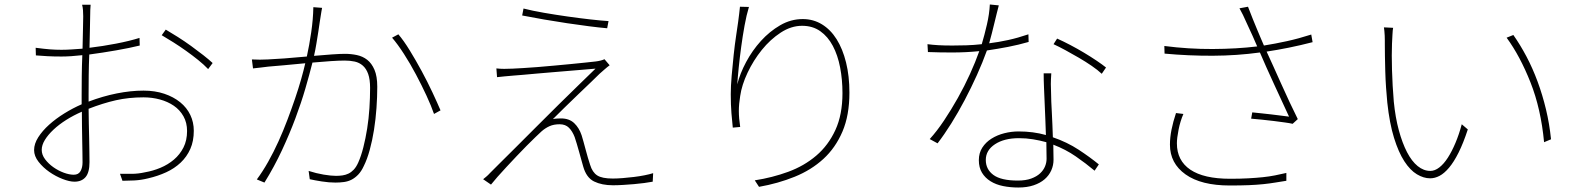

<svg xmlns="http://www.w3.org/2000/svg" viewBox="-20 -803 7040 856"><path d="M309 -24Q330 -24 339 -40Q348 -56 348 -79Q348 -97 347.5 -123Q347 -149 346.5 -178.5Q346 -208 345.5 -240.5Q345 -273 345 -305Q308 -289 275.5 -268.5Q243 -248 218.5 -225Q194 -202 180 -179Q166 -156 166 -135Q166 -113 181 -93Q196 -73 218 -57.5Q240 -42 264.5 -33Q289 -24 309 -24ZM375 -350Q438 -374 500.5 -386.5Q563 -399 620 -399Q671 -399 712.5 -385Q754 -371 783.5 -347Q813 -323 828.5 -290.5Q844 -258 844 -220Q844 -174 828.5 -139Q813 -104 785.5 -78Q758 -52 721 -35Q684 -18 641 -8Q609 0 578 1.5Q547 3 526 3L515 -28Q538 -28 567 -28Q596 -28 627 -35Q662 -41 695.5 -55Q729 -69 755.5 -91.5Q782 -114 798 -145.5Q814 -177 814 -219Q814 -256 798 -284.5Q782 -313 755 -331.5Q728 -350 693 -359.5Q658 -369 620 -369Q554 -369 496.5 -356Q439 -343 375 -318Q375 -285 376 -251.5Q377 -218 377.5 -186.5Q378 -155 378.5 -127.5Q379 -100 379 -80Q379 -34 361.5 -13.5Q344 7 312 7Q290 7 259 -5Q228 -17 200 -36.5Q172 -56 152 -81.5Q132 -107 132 -134Q132 -162 150.5 -191Q169 -220 199 -247Q229 -274 267 -297.5Q305 -321 344 -338V-380Q344 -418 344.5 -464Q345 -510 347 -557Q294 -551 254 -551Q219 -551 191.5 -552.5Q164 -554 140 -556L139 -590Q177 -585 202 -583Q227 -581 254 -581Q274 -581 298 -582.5Q322 -584 348 -586Q349 -637 350 -676.5Q351 -716 351 -730Q351 -744 350 -757.5Q349 -771 346 -782H384Q383 -769 382.5 -758.5Q382 -748 382 -732Q382 -718 381 -679Q380 -640 379 -590Q438 -597 497.5 -608.5Q557 -620 602 -634L603 -600Q558 -589 498 -578.5Q438 -568 378 -560Q376 -514 375.5 -467.5Q375 -421 375 -383ZM719 -671Q743 -657 773 -638Q803 -619 832 -598Q861 -577 886.5 -557Q912 -537 928 -522L908 -495Q889 -515 863.5 -535.5Q838 -556 810 -576Q782 -596 753.5 -614Q725 -632 701 -646Z M1416 -768Q1414 -760 1413 -752Q1412 -744 1410 -733Q1408 -724 1405.5 -704.5Q1403 -685 1399 -660.5Q1395 -636 1390.5 -608Q1386 -580 1380 -554Q1424 -558 1461 -560.5Q1498 -563 1518 -563Q1545 -563 1571 -557.5Q1597 -552 1617 -536.5Q1637 -521 1649.5 -492Q1662 -463 1662 -416Q1662 -371 1658.5 -321.5Q1655 -272 1647.5 -224.5Q1640 -177 1628.5 -135Q1617 -93 1602 -63Q1591 -39 1577 -24.5Q1563 -10 1547.5 -2Q1532 6 1513.5 8.5Q1495 11 1475 11Q1447 11 1415 6Q1383 1 1361 -4L1356 -41Q1390 -30 1423 -24.5Q1456 -19 1478 -19Q1493 -19 1507 -21Q1521 -23 1533.5 -29Q1546 -35 1557 -46.5Q1568 -58 1577 -78Q1590 -107 1600 -146.5Q1610 -186 1617 -230Q1624 -274 1627 -320.5Q1630 -367 1630 -411Q1630 -449 1621.5 -473Q1613 -497 1597.5 -510.5Q1582 -524 1561.5 -528.5Q1541 -533 1517 -533Q1493 -533 1454.5 -530.5Q1416 -528 1373 -524Q1360 -472 1341.5 -408.5Q1323 -345 1297 -275.5Q1271 -206 1237 -133Q1203 -60 1159 11L1125 -3Q1151 -38 1175.5 -81.5Q1200 -125 1221.5 -172.5Q1243 -220 1261.5 -269Q1280 -318 1295.5 -363.5Q1311 -409 1322.5 -449.5Q1334 -490 1341 -521Q1290 -516 1245.5 -512Q1201 -508 1176 -506Q1163 -504 1143.5 -502Q1124 -500 1108 -498L1103 -538Q1123 -537 1138.5 -537Q1154 -537 1174 -538Q1200 -539 1247.5 -542.5Q1295 -546 1348 -551Q1359 -601 1367.5 -659Q1376 -717 1377 -771ZM1756 -650Q1780 -622 1807 -578Q1834 -534 1860 -486Q1886 -438 1908 -391Q1930 -344 1944 -311L1915 -295Q1903 -330 1881.5 -376.5Q1860 -423 1834.5 -471Q1809 -519 1781 -562.5Q1753 -606 1728 -635Z M2314 -765Q2353 -755 2405 -746Q2457 -737 2510 -729.5Q2563 -722 2611.5 -716.5Q2660 -711 2693 -709L2687 -677Q2652 -680 2605.5 -686Q2559 -692 2508.5 -699.5Q2458 -707 2406 -716Q2354 -725 2308 -734ZM2698 -512Q2694 -509 2687 -503.5Q2680 -498 2673.5 -492Q2667 -486 2661 -481Q2655 -476 2653 -474Q2642 -463 2615 -437Q2588 -411 2556.5 -381Q2525 -351 2494.5 -321Q2464 -291 2445 -272Q2453 -274 2464.5 -274.5Q2476 -275 2481 -275Q2518 -275 2540 -254Q2562 -233 2573 -200Q2577 -188 2581.5 -171Q2586 -154 2591 -136Q2596 -118 2601 -100Q2606 -82 2611 -68Q2621 -35 2642.5 -21Q2664 -7 2712 -7Q2732 -7 2756.5 -9Q2781 -11 2806 -14Q2831 -17 2853.5 -21.5Q2876 -26 2892 -31L2890 7Q2874 10 2852 13Q2830 16 2806 18Q2782 20 2757.5 21.5Q2733 23 2713 23Q2663 23 2628.5 6Q2594 -11 2580 -61Q2577 -72 2572 -89.5Q2567 -107 2562 -125.5Q2557 -144 2551.5 -162Q2546 -180 2542 -192Q2532 -218 2516.5 -233.5Q2501 -249 2475 -249Q2449 -249 2430 -240.5Q2411 -232 2394 -217Q2384 -208 2366.5 -191Q2349 -174 2327.5 -152.5Q2306 -131 2283 -106.5Q2260 -82 2238 -58.5Q2216 -35 2198 -14.5Q2180 6 2169 20L2134 -4Q2139 -8 2147.5 -15Q2156 -22 2164 -31Q2171 -38 2201.5 -68.5Q2232 -99 2275.5 -142Q2319 -185 2370.5 -237Q2422 -289 2472 -338Q2522 -387 2565.5 -429.5Q2609 -472 2635 -497Q2613 -495 2582 -492.5Q2551 -490 2516 -487Q2481 -484 2444 -481Q2407 -478 2373.5 -475Q2340 -472 2312.5 -469.5Q2285 -467 2269 -466Q2246 -464 2229.5 -462.5Q2213 -461 2196 -459L2193 -498Q2210 -496 2228 -496Q2246 -496 2266 -497Q2283 -498 2312 -499.5Q2341 -501 2376.5 -504Q2412 -507 2451 -510.5Q2490 -514 2525.5 -517.5Q2561 -521 2590 -524Q2619 -527 2636 -529Q2660 -532 2675 -539Z M3319 -772Q3308 -736 3299.5 -689Q3291 -642 3284.5 -594Q3278 -546 3273.5 -502Q3269 -458 3267 -427Q3279 -475 3306.5 -526.5Q3334 -578 3372.5 -620.5Q3411 -663 3458.5 -690.5Q3506 -718 3559 -718Q3606 -718 3644.5 -694.5Q3683 -671 3710 -628Q3737 -585 3752 -524.5Q3767 -464 3767 -390Q3767 -289 3736 -216.5Q3705 -144 3651 -94.5Q3597 -45 3523 -15Q3449 15 3364 30L3345 1Q3423 -11 3494 -37Q3565 -63 3619 -109Q3673 -155 3704.5 -223.5Q3736 -292 3736 -388Q3736 -448 3725.5 -502.5Q3715 -557 3693 -598.5Q3671 -640 3637 -664Q3603 -688 3556 -688Q3507 -688 3460.5 -657.5Q3414 -627 3376.5 -580.5Q3339 -534 3313 -479Q3287 -424 3280 -375Q3274 -339 3274 -308Q3274 -277 3280 -237L3247 -234Q3244 -261 3241 -298.5Q3238 -336 3238 -383Q3238 -419 3242 -465.5Q3246 -512 3251 -558.5Q3256 -605 3262 -644.5Q3268 -684 3271 -706Q3274 -726 3275.5 -741.5Q3277 -757 3279 -773Z M4566 -616Q4521 -603 4474.5 -594Q4428 -585 4380 -578Q4361 -525 4335.5 -468.5Q4310 -412 4281 -357Q4252 -302 4221 -252.5Q4190 -203 4160 -164L4125 -183Q4157 -218 4189 -266Q4221 -314 4250.5 -366.5Q4280 -419 4304.5 -473Q4329 -527 4346 -575Q4286 -569 4225 -569Q4199 -569 4170 -569.5Q4141 -570 4117 -571L4115 -606Q4138 -603 4163.5 -601.5Q4189 -600 4226 -600Q4255 -600 4288 -601Q4321 -602 4357 -606Q4369 -646 4380 -693.5Q4391 -741 4393 -783L4433 -779Q4429 -764 4424 -744Q4419 -724 4413.5 -701Q4408 -678 4402 -654.5Q4396 -631 4390 -610Q4431 -615 4474.5 -624.5Q4518 -634 4565 -650ZM4646 -95Q4646 -111 4645.5 -129.5Q4645 -148 4645 -169Q4616 -177 4585.5 -182Q4555 -187 4523 -187Q4457 -187 4416 -160Q4375 -133 4375 -90Q4375 -48 4409 -23Q4443 2 4518 2Q4553 2 4577.5 -7Q4602 -16 4617 -30Q4632 -44 4639 -61Q4646 -78 4646 -95ZM4667 -476Q4665 -446 4665 -428.5Q4665 -411 4666 -390Q4666 -373 4667 -349.5Q4668 -326 4669.5 -300Q4671 -274 4672 -246Q4673 -218 4674 -191Q4738 -169 4789 -135.5Q4840 -102 4879 -70L4860 -42Q4822 -74 4776.5 -105.5Q4731 -137 4676 -158Q4676 -139 4676.5 -122Q4677 -105 4677 -91Q4677 -66 4667 -43.5Q4657 -21 4637.5 -4Q4618 13 4588.5 23Q4559 33 4520 33Q4484 33 4452 26.5Q4420 20 4396 5Q4372 -10 4358 -33Q4344 -56 4344 -89Q4344 -121 4359.5 -145Q4375 -169 4400.5 -185Q4426 -201 4457.5 -209Q4489 -217 4521 -217Q4554 -217 4584.5 -213Q4615 -209 4643 -201Q4642 -234 4640.5 -270Q4639 -306 4637.5 -342Q4636 -378 4634.5 -412Q4633 -446 4633 -476ZM4693 -631Q4720 -619 4751.5 -602.5Q4783 -586 4813 -568Q4843 -550 4869 -532.5Q4895 -515 4911 -502L4892 -474Q4874 -491 4847 -509.5Q4820 -528 4790 -545.5Q4760 -563 4730.5 -579Q4701 -595 4677 -606Z M5256 -295Q5242 -263 5234.5 -225Q5227 -187 5227 -164Q5227 -87 5287 -46.5Q5347 -6 5464 -6Q5510 -6 5545.5 -8Q5581 -10 5610 -13Q5639 -16 5664 -21Q5689 -26 5715 -32V3Q5689 7 5665 11Q5641 15 5612.5 18Q5584 21 5548 22.5Q5512 24 5463 24Q5335 24 5265.5 -25.5Q5196 -75 5196 -158Q5196 -190 5203 -225Q5210 -260 5223 -299ZM5832 -615Q5778 -601 5726 -590.5Q5674 -580 5627 -573Q5639 -547 5656 -509.5Q5673 -472 5691.5 -430.5Q5710 -389 5729.5 -347.5Q5749 -306 5766 -272L5743 -251Q5731 -254 5708.5 -257Q5686 -260 5659.5 -263.5Q5633 -267 5606 -269.5Q5579 -272 5558 -274L5563 -302Q5579 -300 5601.5 -298Q5624 -296 5647 -293Q5670 -290 5691.5 -287.5Q5713 -285 5727 -283Q5714 -311 5696.5 -349Q5679 -387 5660.5 -427Q5642 -467 5625.5 -504Q5609 -541 5598 -567L5597 -569Q5495 -555 5387.5 -554.5Q5280 -554 5172 -564L5171 -598Q5279 -584 5386.5 -584.5Q5494 -585 5585 -596Q5574 -621 5564.5 -643Q5555 -665 5541 -694Q5529 -721 5521.5 -736.5Q5514 -752 5506 -766L5544 -773Q5556 -741 5565.5 -718Q5575 -695 5583 -675.5Q5591 -656 5598.5 -638.5Q5606 -621 5615 -600Q5665 -608 5717.5 -619.5Q5770 -631 5826 -649Z M6191 -679Q6189 -670 6188 -648Q6187 -626 6186 -608Q6185 -586 6185 -555.5Q6185 -525 6186 -491Q6187 -457 6189 -420.5Q6191 -384 6194 -350Q6201 -279 6216.5 -222Q6232 -165 6253 -124.5Q6274 -84 6300.5 -62.5Q6327 -41 6357 -41Q6377 -41 6397 -56.5Q6417 -72 6435 -100Q6453 -128 6469 -166Q6485 -204 6497 -249L6524 -226Q6504 -165 6483 -123Q6462 -81 6440.5 -55.5Q6419 -30 6398 -19Q6377 -8 6356 -8Q6327 -8 6297 -26Q6267 -44 6241 -84Q6215 -124 6195 -188.5Q6175 -253 6165 -346Q6162 -376 6159.5 -412.5Q6157 -449 6156 -485Q6155 -521 6154.5 -552.5Q6154 -584 6154 -605Q6154 -612 6154 -622.5Q6154 -633 6153.5 -644Q6153 -655 6152 -665Q6151 -675 6150 -681ZM6727 -647Q6758 -603 6785.5 -551Q6813 -499 6835 -439.5Q6857 -380 6872.5 -315.5Q6888 -251 6895 -182L6864 -169Q6850 -318 6803.5 -435.5Q6757 -553 6697 -635Z"/></svg>

Font: SpoqaHanSansJP-Thin
Style: Regular
Weight: 250
Designer: [Source Han Sans]
Ryoko NISHIZUKA  (kana & ideographs); Paul D. Hunt (Latin, Greek & Cyrillic); Wenlong ZHANG  (bopomofo
Foundry: Spoqa (http://bi.spoqa.com)
Version: Version 1.002.20150607